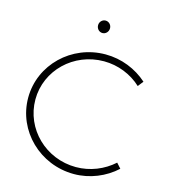

<svg xmlns="http://www.w3.org/2000/svg" viewBox="-127 -985 957 1087"><g transform="rotate(15 351.5 -442.0)"><path d="M357 -885C338 -885 322 -869 322 -849C322 -828 338 -812 357 -812C376 -812 392 -828 392 -849C392 -869 376 -885 357 -885ZM628 -574 653 -606C588 -664 501 -700 407 -700C208 -700 46 -544 46 -350C46 -156 208 1 407 1C500 1 589 -36 654 -96L628 -125C569 -72 491 -40 408 -40C231 -40 88 -179 88 -351C88 -522 231 -660 408 -660C491 -660 570 -628 628 -574Z"/></g></svg>

Font: Montserrat ExtraLight
Style: Regular
Weight: 250
Designer: Julieta Ulanovsky
Foundry: Julieta Ulanovsky
Version: Version 4.000